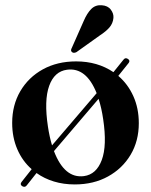

<svg xmlns="http://www.w3.org/2000/svg" viewBox="-20 -708 591 749"><path d="M67 18.5Q56.5 12 64 2L103.5 -48Q67.5 -79.5 47.5 -125.8Q27.5 -172 27.5 -228.5Q27.5 -298 59.2 -352.2Q91 -406.5 147.2 -437.5Q203.5 -468.5 277 -468.5Q360.5 -468.5 422.5 -426.5L461.5 -475Q468.5 -484.5 478.5 -478.5Q489 -472 482 -462.5L441.5 -412Q479 -380 500.2 -332.8Q521.5 -285.5 521.5 -227.5Q521.5 -158 489.5 -104.2Q457.5 -50.5 401.2 -19.5Q345 11.5 271.5 11.5Q228 11.5 190.2 0Q152.5 -11.5 122.5 -33L84.5 15Q77.5 24.5 67 18.5ZM167 -214Q173 -174 183 -141L357 -344.5Q316.5 -446 241.5 -436Q192 -429.5 171.8 -373Q151.5 -316.5 167 -214ZM307.5 -21Q356 -27.5 377 -83.8Q398 -140 382.5 -243Q376 -287.5 364.5 -322.5L190.5 -118.5Q231.5 -11 307.5 -21ZM306.5 -626Q319.5 -656.5 336 -673Q352.5 -689.5 377 -687.5Q400.5 -686 412.2 -670.5Q424 -655 422.5 -638Q420.5 -616.5 406.8 -600.8Q393 -585 370.5 -570.5L278 -504.5Q266.5 -499 260 -505.5Q256.5 -509 257.2 -513.2Q258 -517.5 260.5 -522Z"/></svg>

Font: Fraunces 72pt SemiBold
Style: Regular
Weight: 600
Version: Version 1.000;[b76b70a41]